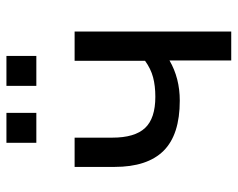

<svg xmlns="http://www.w3.org/2000/svg" viewBox="-91 -648 739 597"><g transform="rotate(-90 278.5 -349.5)"><path d="M389 0V-192Q334 -160 264 -160Q158 -160 108 -210.5Q58 -261 58 -363V-487H149V-370Q149 -300 179 -268Q209 -236 276 -236Q310 -236 336.5 -243Q363 -250 388 -268V-487H479V0ZM310 -606V-699H403V-606ZM133 -606V-699H226V-606Z"/></g></svg>

Font: Nunito Sans Medium
Style: Regular
Weight: 500
Designer: Vernon Adams
Foundry: Vernon Adams
Version: Version 3.101; ttfautohint (v1.8.4.7-5d5b);gftools[0.9.27]